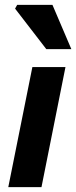

<svg xmlns="http://www.w3.org/2000/svg" viewBox="-20 -773 315 793"><path d="M14.2 0 113.7 -496H250.4L151.3 0ZM171.3 -570 42.3 -737.4 50.9 -753H196.6L274.7 -570Z"/></svg>

Font: Source Sans 3 VF
Style: Italic
Weight: 200
Italic angle: -11°
Designer: Paul D. Hunt
Foundry: Adobe Systems Incorporated
Version: Version 3.042;hotconv 1.0.118;makeotfexe 2.5.65603